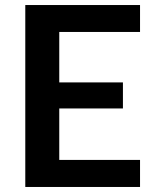

<svg xmlns="http://www.w3.org/2000/svg" viewBox="-20 -743 615 763"><path d="M215.5 -616V-415.5H468.5V-312H215.5V-107.5H536.5V0H80.5V-723H536.5V-616Z"/></svg>

Font: LatoLatin
Style: Bold
Weight: 700
Designer: Lukasz Dziedzic with Adam Twardoch and Botio Nikoltchev
Foundry: tyPoland Lukasz Dziedzic
Version: Version 2.015; 2015-08-06; http://www.latofonts.com/